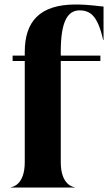

<svg xmlns="http://www.w3.org/2000/svg" viewBox="-20 -833 480 853"><path d="M250 -112V-562H426V-586H250V-604C250 -737 280 -787 334 -787C376 -787 396 -765 410 -739C427 -708 435 -669 438 -656H440V-804C426 -804 380 -813 316 -813C156 -813 90 -737 90 -602V-586H36V-562H90V-112C90 -11 34 -1.5 28.5 -1.5V0H311.5V-1.5C306 -1.5 250 -11 250 -112Z"/></svg>

Font: Beautique Display Medium
Style: Bold
Weight: 900
Designer: Nhat-Quang Ngo
Version: Version 1.100;Glyphs 3.2.3 (3260)